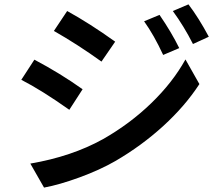

<svg xmlns="http://www.w3.org/2000/svg" viewBox="-20 -809 1017 875"><path d="M707 -741.2Q760.7 -663.1 796.9 -589.8L723.6 -558.6Q681.6 -649.4 636.7 -711.9ZM77.1 -445.3 136.7 -537.1Q254.9 -474.6 356.4 -402.3L295.9 -308.6Q168.9 -398.4 77.1 -445.3ZM118.2 -63.5Q306.6 -95.7 449.2 -174.8Q571.3 -244.1 668.9 -338.4Q766.6 -432.6 825.2 -538.1L888.7 -425.8Q823.2 -325.2 724.1 -234.9Q625 -144.5 505.9 -75.2Q434.6 -34.2 342.3 -0.5Q250 33.2 180.7 45.9ZM225.6 -668 286.1 -758.8Q390.6 -701.2 504.9 -619.1L442.4 -528.3Q334 -606.4 225.6 -668ZM767.6 -758.8 838.9 -789.1Q885.7 -727.5 931.6 -641.6L859.4 -608.4Q818.4 -689.5 767.6 -758.8Z"/></svg>

Font: Min Sans SemiBold
Style: Regular
Weight: 600
Designer: Jinseong-Kim, NotoSansCJK, Nunito
Foundry: Jinseong-Kim
Version: Version 1.400;Glyphs 3.1.2 (3151)